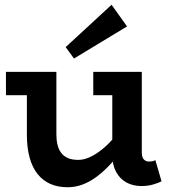

<svg xmlns="http://www.w3.org/2000/svg" viewBox="-20 -773 716 807"><path d="M264 14Q223 14 191.5 0Q160 -14 138 -41.5Q116 -69 104.5 -110.5Q93 -152 93 -207V-471H217V-208Q217 -185 221.5 -165.5Q226 -146 236.5 -131.5Q247 -117 264.5 -109Q282 -101 309 -101Q332 -101 356.5 -112Q381 -123 406.5 -143Q432 -163 458 -193Q484 -223 511 -260V-163Q478 -120 448 -87Q418 -54 388 -31.5Q358 -9 327.5 2.5Q297 14 264 14ZM5 -373V-471H195V-373ZM575 9Q539 9 511.5 -6Q484 -21 468 -50.5Q452 -80 452 -122V-471H576V-133Q576 -112 584.5 -103Q593 -94 605 -94Q615 -94 621.5 -95.5Q628 -97 633 -100L659 -11Q646 -4 623.5 2.5Q601 9 575 9ZM372 -373V-471H560V-373ZM291 -527 256 -575 449 -753 514 -662Z"/></svg>

Font: BioRhyme
Style: Bold
Weight: 700
Designer: Aoife Mooney
Foundry: Aoife Mooney Type
Version: Version 1.600;gftools[0.9.33]